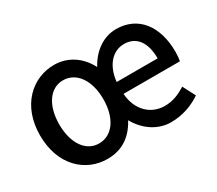

<svg xmlns="http://www.w3.org/2000/svg" viewBox="-109 -787 1155 1023"><g transform="rotate(-30 468.5 -275.5)"><path d="M298 13C386 13 451 -29 495 -111C538 -34 610 13 689 13C761 13 824 -11 874 -45L834 -122C793 -96 753 -79 704 -79C618 -79 551 -142 544 -245H891C894 -259 896 -279 896 -301C896 -456 819 -564 681 -564C605 -564 536 -517 494 -439C453 -519 382 -564 300 -564C165 -564 48 -458 48 -275C48 -92 163 13 298 13ZM300 -81C220 -81 166 -158 166 -275C166 -391 220 -469 300 -469C382 -469 437 -391 437 -275C437 -158 382 -81 300 -81ZM544 -318C554 -416 609 -474 678 -474C754 -474 796 -417 796 -318Z"/></g></svg>

Font: Source Han Sans JP Medium
Style: Regular
Weight: 500
Designer: Ryoko NISHIZUKA 西塚涼子 (kana, bopomofo & ideographs); Paul D. Hunt (Latin, Greek & Cyrillic); Sandoll Communications 산돌커뮤니
Foundry: Adobe
Version: Version 2.002;hotconv 1.0.116;makeotfexe 2.5.65601